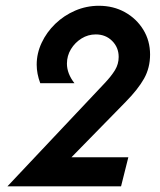

<svg xmlns="http://www.w3.org/2000/svg" viewBox="-20 -655 561 675"><path d="M6.2 0 347.9 -362.5Q371.5 -387.5 384.4 -408.7Q397.2 -429.9 397.2 -454.9Q397.2 -488.2 374.3 -511.1Q351.4 -534 316.7 -534Q289.6 -534 266.7 -519.8Q243.8 -505.6 229.5 -482.3Q215.3 -459 215.3 -431.2Q215.3 -396.5 241.7 -362.5H121.5Q109 -395.8 109 -427.8Q109 -467.4 126.4 -504.5Q143.8 -541.7 174.3 -571.2Q204.9 -600.7 244.4 -617.7Q284 -634.7 327.8 -634.7Q378.5 -634.7 419.1 -612.2Q459.7 -589.6 483.7 -550.7Q507.6 -511.8 507.6 -463.2Q507.6 -416.7 486.5 -378.8Q465.3 -341 421.5 -296.5L231.2 -102.1H431.2L405.6 0Z"/></svg>

Font: Afacad SemiBold
Style: Italic
Weight: 600
Italic angle: -14°
Designer: Kristian Moeller
Foundry: Dicotype
Version: Version 1.000